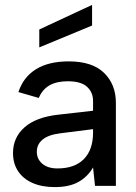

<svg xmlns="http://www.w3.org/2000/svg" viewBox="-20 -757 554 782"><path d="M203 5Q150 5 112 -12Q74 -29 53.5 -60Q33 -91 33 -134Q33 -197 80 -238.5Q127 -280 218 -290L359 -306V-346Q359 -381 334.5 -403.5Q310 -426 256 -426Q210 -426 181 -409Q152 -392 138 -358L55 -382Q75 -443 126.5 -475Q178 -507 260 -507Q356 -507 404 -460Q452 -413 452 -338V0H367L359 -75Q337 -37 299.5 -16Q262 5 203 5ZM214 -71Q284 -71 321.5 -109Q359 -147 359 -217V-231L225 -214Q177 -208 153.5 -188.5Q130 -169 130 -139Q130 -109 152.5 -90Q175 -71 214 -71ZM140 -564V-637L355 -737V-653Z"/></svg>

Font: Envelope Sans Variable
Style: Regular
Weight: 500
Designer: Andreas Rasmussen / Norman Anderson
Foundry: mail.de GmbH
Version: Version 1.150